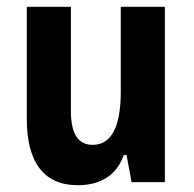

<svg xmlns="http://www.w3.org/2000/svg" viewBox="-20 -537 571 566"><path d="M209 9C286 9 327 -29 345 -80H353L368 0H466V-517H336V-266C336 -159 306 -110 253 -110C212 -110 189 -140 189 -210V-517H59V-186C59 -58 110 9 209 9Z"/></svg>

Font: Noto Sans Thai UI ExtCond
Style: Bold
Weight: 700
Width: 2
Designer: Monotype Design Team
Foundry: Monotype Imaging Inc.
Version: Version 2.000